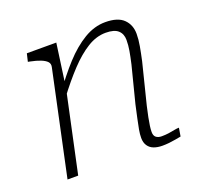

<svg xmlns="http://www.w3.org/2000/svg" viewBox="-101 -661 816 778"><g transform="rotate(-20 307.0 -272.0)"><path d="M65 0H111L189 -364V-372L212 -537H85L77 -503L87 -501Q112 -496 129.5 -489Q147 -482 155.5 -473Q164 -464 161 -450ZM469 -171 513 -347Q520 -379 525 -407Q530 -435 530 -459Q530 -498 505 -522.5Q480 -547 426 -547Q379 -547 334 -520Q289 -493 246 -446Q203 -399 160 -338L169 -312Q214 -372 254.5 -415Q295 -458 334 -482Q373 -506 413 -506Q450 -506 466.5 -491Q483 -476 483 -450Q483 -427 479 -404Q475 -381 468 -350L428 -193Q421 -161 415.5 -136Q410 -111 406.5 -91.5Q403 -72 403 -56Q403 -36 412 -22.5Q421 -9 437 -3Q453 3 474 3Q488 3 502.5 1.5Q517 0 530.5 -2.5Q544 -5 555 -7L561 -43Q552 -43 540 -40.5Q528 -38 514 -36Q500 -34 484 -34Q469 -34 460 -41Q451 -48 451 -64Q451 -75 453 -90Q455 -105 459 -125Q463 -145 469 -171Z"/></g></svg>

Font: Roboto Serif 20pt Thin
Style: Italic
Weight: 250
Italic angle: -10°
Version: Version 1.007